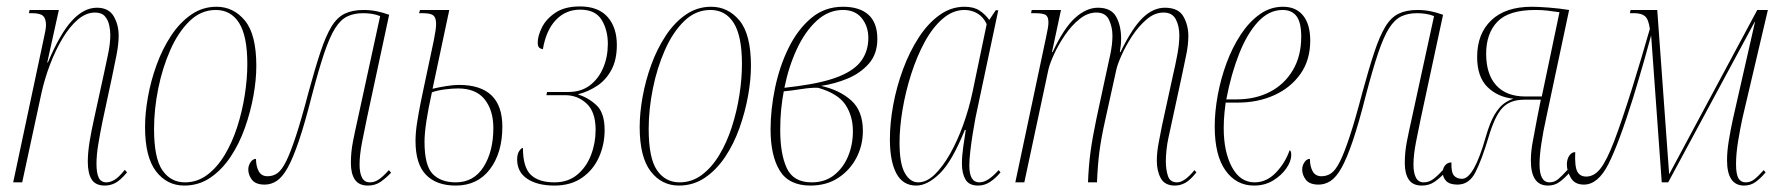

<svg xmlns="http://www.w3.org/2000/svg" viewBox="-20 -567 5540 597"><path d="M306 10Q277 10 265 -9Q253 -28 253 -64Q253 -92 258.5 -126Q264 -160 273 -200L304 -342Q308 -361 315.5 -396Q323 -431 323 -459Q323 -473 319.5 -489Q316 -505 306 -516.5Q296 -528 275 -528Q248 -528 222.5 -506.5Q197 -485 175 -448.5Q153 -412 136 -367.5Q119 -323 109 -278L49 0H21L115 -442Q119 -460 121 -471Q123 -482 123 -489Q123 -509 114 -517.5Q105 -526 79 -526H70L72 -536H163L127 -373H129Q167 -463 204 -503Q241 -543 281 -543Q318 -543 333.5 -516.5Q349 -490 349 -456Q349 -431 342.5 -397Q336 -363 328 -326L298 -186Q291 -151 285.5 -118Q280 -85 280 -57Q280 -29 287 -14.5Q294 0 311 0Q322 0 335.5 -7.5Q349 -15 368 -39L375 -31Q354 -6 338.5 2Q323 10 306 10Z M553 10Q499 10 465 -34.5Q431 -79 431 -172Q431 -215 440 -265.5Q449 -316 467 -365.5Q485 -415 512 -456Q539 -497 574.5 -521.5Q610 -546 653 -546Q706 -546 741.5 -503Q777 -460 777 -362Q777 -319 768 -269Q759 -219 741.5 -169.5Q724 -120 697 -79.5Q670 -39 634 -14.5Q598 10 553 10ZM555 0Q593 0 624 -23Q655 -46 678.5 -85Q702 -124 717.5 -172Q733 -220 741 -271Q749 -322 749 -368Q749 -455 723.5 -495.5Q698 -536 651 -536Q605 -536 569.5 -501.5Q534 -467 509.5 -411.5Q485 -356 472 -291.5Q459 -227 459 -166Q459 -75 485 -37.5Q511 0 555 0Z M1124 10Q1096 10 1083.5 -8.5Q1071 -27 1071 -60Q1071 -94 1077.5 -127Q1084 -160 1093 -200L1162 -517Q1149 -522 1136 -524Q1123 -526 1109 -526Q1081 -526 1060 -516Q1039 -506 1022 -479Q1005 -452 988 -401.5Q971 -351 950 -271Q928 -184 909.5 -129.5Q891 -75 874.5 -45.5Q858 -16 840.5 -4.5Q823 7 803 7Q775 7 763.5 -8Q752 -23 752 -40Q752 -52 759 -62.5Q766 -73 776 -73Q776 -50 784.5 -34.5Q793 -19 812 -19Q829 -19 842.5 -28.5Q856 -38 869.5 -65Q883 -92 900 -143.5Q917 -195 939 -279Q960 -356 976.5 -405.5Q993 -455 1010.5 -484Q1028 -513 1052 -524.5Q1076 -536 1110 -536Q1132 -536 1151.5 -532Q1171 -528 1190 -521L1121 -200Q1114 -167 1106 -126Q1098 -85 1098 -55Q1098 -30 1105.5 -15Q1113 0 1130 0Q1146 0 1160 -10.5Q1174 -21 1189 -38L1196 -30Q1181 -14 1164 -2Q1147 10 1124 10Z M1397 10Q1337 10 1304.5 -23.5Q1272 -57 1272 -129Q1272 -155 1277 -186.5Q1282 -218 1288 -248Q1294 -278 1298 -296L1329 -442Q1336 -477 1336 -492Q1336 -512 1327.5 -519Q1319 -526 1295 -526H1283L1286 -536H1377L1325 -291Q1346 -296 1368.5 -299.5Q1391 -303 1407 -303Q1542 -303 1542 -173Q1542 -92 1503.5 -41Q1465 10 1397 10ZM1397 0Q1453 0 1483.5 -48Q1514 -96 1514 -169Q1514 -224 1487 -258Q1460 -292 1404 -292Q1386 -292 1363 -289Q1340 -286 1323 -280Q1300 -177 1300 -126Q1300 -52 1325.5 -26Q1351 0 1397 0Z M1704 10Q1651 10 1619.5 -11Q1588 -32 1588 -71Q1588 -88 1594.5 -97.5Q1601 -107 1606 -107Q1606 -47 1630.5 -23.5Q1655 0 1704 0Q1746 0 1774.5 -23.5Q1803 -47 1817.5 -84.5Q1832 -122 1832 -163Q1832 -219 1804 -245Q1776 -271 1738 -271H1679L1681 -281H1747Q1787 -281 1814 -301.5Q1841 -322 1855.5 -356Q1870 -390 1870 -431Q1870 -474 1850.5 -505.5Q1831 -537 1784 -537Q1739 -537 1708.5 -505Q1678 -473 1668 -414Q1661 -415 1656.5 -419Q1652 -423 1652 -435Q1652 -455 1665 -481.5Q1678 -508 1707 -527.5Q1736 -547 1783 -547Q1840 -547 1869 -514.5Q1898 -482 1898 -427Q1898 -381 1881 -349.5Q1864 -318 1836.5 -300Q1809 -282 1778 -274V-273Q1810 -263 1835 -239.5Q1860 -216 1860 -162Q1860 -118 1842.5 -78.5Q1825 -39 1790 -14.5Q1755 10 1704 10Z M2091 10Q2037 10 2003 -34.5Q1969 -79 1969 -172Q1969 -215 1978 -265.5Q1987 -316 2005 -365.5Q2023 -415 2050 -456Q2077 -497 2112.5 -521.5Q2148 -546 2191 -546Q2244 -546 2279.5 -503Q2315 -460 2315 -362Q2315 -319 2306 -269Q2297 -219 2279.5 -169.5Q2262 -120 2235 -79.5Q2208 -39 2172 -14.5Q2136 10 2091 10ZM2093 0Q2131 0 2162 -23Q2193 -46 2216.5 -85Q2240 -124 2255.5 -172Q2271 -220 2279 -271Q2287 -322 2287 -368Q2287 -455 2261.5 -495.5Q2236 -536 2189 -536Q2143 -536 2107.5 -501.5Q2072 -467 2047.5 -411.5Q2023 -356 2010 -291.5Q1997 -227 1997 -166Q1997 -75 2023 -37.5Q2049 0 2093 0Z M2500 10Q2433 10 2404.5 -36.5Q2376 -83 2376 -165Q2376 -227 2390 -294Q2404 -361 2432 -418Q2460 -475 2502 -510.5Q2544 -546 2601 -546Q2653 -546 2680.5 -521Q2708 -496 2708 -446Q2708 -399 2681.5 -369Q2655 -339 2615 -322.5Q2575 -306 2533 -300Q2591 -287 2627 -254.5Q2663 -222 2663 -160Q2663 -115 2643 -76.5Q2623 -38 2586.5 -14Q2550 10 2500 10ZM2459 -299Q2542 -310 2590.5 -330Q2639 -350 2659.5 -380Q2680 -410 2680 -449Q2680 -485 2659.5 -510.5Q2639 -536 2601 -536Q2556 -536 2519.5 -502.5Q2483 -469 2457.5 -414Q2432 -359 2419 -294ZM2504 0Q2545 0 2573.5 -22.5Q2602 -45 2617 -81Q2632 -117 2632 -159Q2632 -206 2609 -241Q2586 -276 2524 -294Q2503 -295 2471.5 -290Q2440 -285 2417 -283Q2412 -257 2409 -227.5Q2406 -198 2406 -163Q2406 -88 2426.5 -44Q2447 0 2504 0Z M2829 10Q2787 10 2767 -28Q2747 -66 2747 -134Q2747 -185 2757.5 -241.5Q2768 -298 2788 -352Q2808 -406 2836.5 -450Q2865 -494 2901 -520Q2937 -546 2979 -546Q3008 -546 3026 -534Q3044 -522 3056 -505L3076 -535H3084L3013 -200Q3009 -179 3004.5 -151Q3000 -123 2997 -96.5Q2994 -70 2994 -52Q2994 0 3025 0Q3039 0 3053.5 -9.5Q3068 -19 3085 -38L3091 -31Q3075 -12 3058 -1Q3041 10 3021 10Q2993 10 2982 -9Q2971 -28 2971 -58Q2971 -82 2975 -110Q2979 -138 2983 -163H2980Q2941 -66 2902.5 -28Q2864 10 2829 10ZM2835 0Q2861 0 2886 -24Q2911 -48 2934 -88.5Q2957 -129 2975 -179Q2993 -229 3004 -281L3048 -492Q3038 -514 3019.5 -525Q3001 -536 2979 -536Q2943 -536 2911.5 -509Q2880 -482 2855.5 -437Q2831 -392 2813.5 -337.5Q2796 -283 2786.5 -227Q2777 -171 2777 -123Q2777 -58 2793.5 -29Q2810 0 2835 0Z M3633 10Q3602 10 3589.5 -12.5Q3577 -35 3577 -67Q3577 -94 3583 -124.5Q3589 -155 3593 -176L3627 -332Q3635 -366 3641 -398.5Q3647 -431 3647 -457Q3647 -486 3636 -507Q3625 -528 3598 -528Q3570 -528 3545 -506.5Q3520 -485 3500 -454.5Q3480 -424 3467 -394.5Q3454 -365 3451 -350L3417 -196Q3404 -138 3398.5 -95.5Q3393 -53 3391 0H3363Q3365 -52 3371 -96Q3377 -140 3389 -197L3418 -332Q3426 -367 3432.5 -398.5Q3439 -430 3439 -456Q3439 -482 3428.5 -505Q3418 -528 3389 -528Q3362 -528 3337 -508Q3312 -488 3291.5 -458Q3271 -428 3257.5 -398.5Q3244 -369 3240 -351L3165 0H3137L3233 -453Q3236 -467 3238 -478.5Q3240 -490 3240 -497Q3240 -515 3231.5 -520.5Q3223 -526 3197 -526H3186L3188 -536H3279L3251 -405H3253Q3288 -480 3323 -511.5Q3358 -543 3394 -543Q3435 -543 3450.5 -515Q3466 -487 3466 -447Q3466 -437 3465 -426.5Q3464 -416 3462 -405H3464Q3501 -481 3533.5 -512Q3566 -543 3602 -543Q3644 -543 3659.5 -516Q3675 -489 3675 -455Q3675 -426 3667.5 -392Q3660 -358 3655 -332L3613 -138Q3609 -120 3607 -100Q3605 -80 3605 -66Q3605 -40 3611.5 -20Q3618 0 3640 0Q3663 0 3694 -38L3700 -31Q3681 -7 3665.5 1.5Q3650 10 3633 10Z M3879 10Q3824 10 3790.5 -37Q3757 -84 3757 -174Q3757 -220 3766.5 -271.5Q3776 -323 3794 -371.5Q3812 -420 3838 -459.5Q3864 -499 3897 -522.5Q3930 -546 3969 -546Q4010 -546 4032 -518.5Q4054 -491 4054 -441Q4054 -380 4023.5 -337Q3993 -294 3942 -271Q3891 -248 3829 -248H3791Q3790 -242 3787.5 -218Q3785 -194 3785 -169Q3785 -95 3810.5 -47.5Q3836 0 3881 0Q3918 0 3947 -30Q3976 -60 3990 -100Q3992 -99 3993.5 -96Q3995 -93 3995 -85Q3995 -66 3980 -44Q3965 -22 3939 -6Q3913 10 3879 10ZM3825 -258Q3883 -258 3928 -281Q3973 -304 3999.5 -348Q4026 -392 4026 -453Q4026 -497 4011.5 -516.5Q3997 -536 3968 -536Q3926 -536 3892 -499.5Q3858 -463 3833 -400Q3808 -337 3793 -258Z M4401 10Q4373 10 4360.5 -8.5Q4348 -27 4348 -60Q4348 -94 4354.5 -127Q4361 -160 4370 -200L4439 -517Q4426 -522 4413 -524Q4400 -526 4386 -526Q4358 -526 4337 -516Q4316 -506 4299 -479Q4282 -452 4265 -401.5Q4248 -351 4227 -271Q4205 -184 4186.5 -129.5Q4168 -75 4151.5 -45.5Q4135 -16 4117.5 -4.5Q4100 7 4080 7Q4052 7 4040.5 -8Q4029 -23 4029 -40Q4029 -52 4036 -62.5Q4043 -73 4053 -73Q4053 -50 4061.5 -34.5Q4070 -19 4089 -19Q4106 -19 4119.5 -28.5Q4133 -38 4146.5 -65Q4160 -92 4177 -143.5Q4194 -195 4216 -279Q4237 -356 4253.5 -405.5Q4270 -455 4287.5 -484Q4305 -513 4329 -524.5Q4353 -536 4387 -536Q4409 -536 4428.5 -532Q4448 -528 4467 -521L4398 -200Q4391 -167 4383 -126Q4375 -85 4375 -55Q4375 -30 4382.5 -15Q4390 0 4407 0Q4423 0 4437 -10.5Q4451 -21 4466 -38L4473 -30Q4458 -14 4441 -2Q4424 10 4401 10Z M4793 10Q4740 10 4740 -68Q4740 -97 4746.5 -130Q4753 -163 4760 -202L4771 -257H4719Q4676 -257 4652 -232Q4628 -207 4608 -139Q4587 -69 4567.5 -31Q4548 7 4512 7Q4488 7 4477 -4Q4466 -15 4466 -31Q4466 -44 4473.5 -53Q4481 -62 4493 -62Q4492 -31 4501 -21Q4510 -11 4526 -11Q4563 -11 4600 -142Q4613 -187 4627.5 -211Q4642 -235 4657 -245.5Q4672 -256 4686 -260Q4637 -265 4605 -296.5Q4573 -328 4573 -390Q4573 -462 4617 -504Q4661 -546 4743 -546Q4762 -546 4795 -543.5Q4828 -541 4859 -536L4788 -202Q4778 -157 4772.5 -119.5Q4767 -82 4767 -56Q4767 0 4798 0Q4813 0 4825 -10Q4837 -20 4854 -39L4861 -31Q4845 -13 4829.5 -1.5Q4814 10 4793 10ZM4723 -267H4774L4829 -529Q4809 -532 4791.5 -534Q4774 -536 4754 -536Q4671 -536 4636 -499.5Q4601 -463 4601 -400Q4601 -336 4632.5 -301.5Q4664 -267 4723 -267Z M5403 10Q5350 10 5350 -69Q5350 -96 5355.5 -130Q5361 -164 5369 -200L5437 -499H5436L5167 0H5147L5114 -457Q5102 -412 5092.5 -379.5Q5083 -347 5075 -319.5Q5067 -292 5058 -263Q5014 -122 4981.5 -57.5Q4949 7 4905 7Q4876 7 4864 -14.5Q4852 -36 4852 -55Q4852 -72 4859.5 -83Q4867 -94 4878 -94Q4876 -49 4884.5 -33.5Q4893 -18 4912 -18Q4937 -18 4956.5 -43Q4976 -68 4999 -128Q5022 -188 5055 -293Q5074 -354 5083.5 -386.5Q5093 -419 5098.5 -438Q5104 -457 5110 -477Q5106 -507 5095 -516.5Q5084 -526 5061 -526H5048L5050 -536H5133L5170 -25L5444 -536H5477L5398 -200Q5391 -168 5384.5 -128.5Q5378 -89 5378 -57Q5378 -25 5385.5 -12.5Q5393 0 5408 0Q5423 0 5435 -9.5Q5447 -19 5464 -38L5470 -31Q5454 -12 5438.5 -1Q5423 10 5403 10Z"/></svg>

Font: Noto Serif Display ExtraCondensed Thin
Style: Italic
Weight: 100
Width: 2
Italic angle: -12°
Designer: Monotype Design Team
Foundry: Monotype Imaging Inc.
Version: Version 2.009